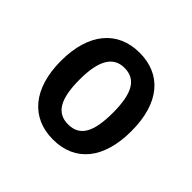

<svg xmlns="http://www.w3.org/2000/svg" viewBox="-101 -819 538 538"><g transform="rotate(45 168.5 -550.0)"><path d="M308 -550C308 -663 254 -722 169 -722C82 -722 29 -659 29 -550C29 -441 82 -378 169 -378C257 -378 308 -441 308 -550ZM103 -550C103 -626 125 -662 169 -662C215 -662 235 -626 235 -550C235 -474 216 -438 169 -438C123 -438 103 -474 103 -550Z"/></g></svg>

Font: Noto Sans Armenian Condensed Medium
Style: Regular
Weight: 500
Width: 3
Designer: Monotype Design Team
Foundry: Monotype Imaging Inc.
Version: Version 2.008